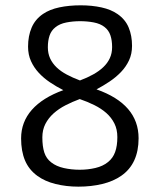

<svg xmlns="http://www.w3.org/2000/svg" viewBox="-20 -679 595 715"><path d="M339.4 -346.2Q496.1 -291 496.1 -164.1Q496.1 -69.3 431.6 -24.4Q402.3 -3.9 361.1 6.1Q319.8 16.1 272 16.1Q226.6 16.1 186.5 6.1Q146.5 -3.9 118.7 -24.4Q87.4 -47.4 73 -81.8Q58.6 -116.2 58.6 -163.6Q58.6 -224.6 98.6 -270Q138.7 -315.4 215.8 -343.3Q189.9 -356.4 166.3 -372.3Q142.6 -388.2 124.5 -407.7Q106.4 -427.2 95.5 -451.2Q84.5 -475.1 84.5 -505.4Q84.5 -544.9 97.7 -575.9Q110.8 -606.9 140.1 -627Q165 -644 201.2 -651.6Q237.3 -659.2 280.8 -659.2Q322.3 -659.2 357.9 -651.4Q393.6 -643.6 418 -626.5Q446.8 -606.4 459.2 -576.4Q471.7 -546.4 471.7 -508.3Q471.7 -478 460.4 -454.1Q449.2 -430.2 430.4 -410.6Q411.6 -391.1 387.9 -375.2Q364.3 -359.4 339.4 -346.2ZM276.9 -310.1Q249 -299.8 223.9 -286.9Q198.7 -273.9 179.4 -256.6Q160.2 -239.3 148.9 -217.3Q137.7 -195.3 137.7 -167.5Q137.7 -133.8 145 -111.1Q152.3 -88.4 170.9 -74.2Q189.5 -59.6 217.8 -53.2Q246.1 -46.9 276.9 -46.9Q307.6 -46.9 335.4 -53.5Q363.3 -60.1 381.8 -75.2Q400.4 -89.8 408.7 -112.8Q417 -135.7 417 -168.5Q417 -197.3 406 -219.2Q395 -241.2 376 -258.1Q356.9 -274.9 331.3 -287.6Q305.7 -300.3 276.9 -310.1ZM278.3 -600.1Q251 -600.1 226.6 -595.2Q202.1 -590.3 186.5 -577.6Q170.9 -565.4 164.6 -546.6Q158.2 -527.8 158.2 -502.9Q158.2 -480 166.7 -461.4Q175.3 -442.9 190.9 -428Q206.5 -413.1 228.5 -401.4Q250.5 -389.6 277.8 -379.4Q305.2 -389.6 327.1 -401.9Q349.1 -414.1 364.7 -429Q380.4 -443.8 388.9 -462.2Q397.5 -480.5 397.5 -503.9Q397.5 -528.8 391.1 -547.6Q384.8 -566.4 369.1 -578.6Q353.5 -590.8 329.1 -595.5Q304.7 -600.1 278.3 -600.1Z"/></svg>

Font: Metrophobic
Style: Regular
Weight: 400
Designer: vernon adams
Foundry: vernon adams
Version: Version 1.000